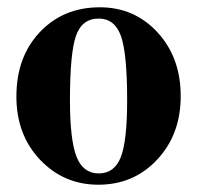

<svg xmlns="http://www.w3.org/2000/svg" viewBox="-20 -493 540 527"><path d="M254 -473Q349 -473 412.5 -404Q476 -335 476 -229Q476 -124 411.5 -55Q347 14 250 14Q155 14 90 -54.5Q25 -123 25 -228Q25 -337 89.5 -405Q154 -473 254 -473ZM251 -442Q205 -442 188.5 -394.5Q172 -347 172 -218Q172 -109 190 -63Q208 -17 251 -17Q294 -17 311.5 -61.5Q329 -106 329 -218Q329 -346 312 -394Q295 -442 251 -442Z"/></svg>

Font: STIX MathJax Alphabets
Style: Bold
Weight: 700
Designer: MicroPress Inc., with final additions and corrections provided by Coen Hoffman, Elsevier (retired)
Version: Version 1.1.1